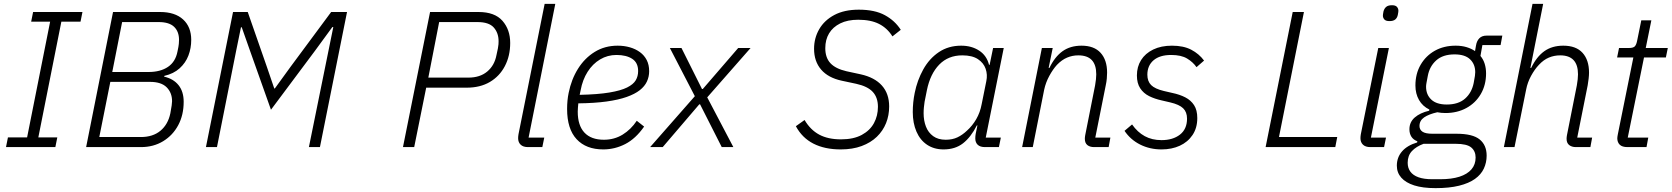

<svg xmlns="http://www.w3.org/2000/svg" viewBox="-20 -760 8637 992"><path d="M266 0H11L21 -50H120L239 -648H141L151 -698H406L396 -648H297L178 -50H276Z M425 0 564 -698H807Q884 -698 926 -659.5Q968 -621 968 -554Q968 -511 953.5 -473Q939 -435 908 -407Q877 -379 829 -368L828 -364Q876 -353 902.5 -320Q929 -287 929 -234Q929 -166 901 -113.5Q873 -61 823 -30.5Q773 0 708 0ZM493 -52H708Q770 -52 809 -84.5Q848 -117 860 -174Q865 -201 867 -215Q869 -229 869 -237Q869 -281 841 -309Q813 -337 755 -337H550ZM560 -388H747Q809 -388 848 -414.5Q887 -441 897 -494Q903 -521 904 -534Q905 -547 905 -554Q905 -597 879.5 -621.5Q854 -646 800 -646H611Z M1576 0 1678 -502 1702 -620H1697L1607 -497L1380 -193L1272 -497L1229 -619H1225L1201 -502L1101 0H1044L1184 -698H1260L1358 -417L1397 -303H1400L1482 -416L1691 -698H1773L1633 0Z M2120 0H2062L2202 -698H2452Q2536 -698 2576 -652.5Q2616 -607 2616 -538Q2616 -471 2588.5 -418.5Q2561 -366 2511 -336.5Q2461 -307 2391 -307H2182ZM2249 -646 2193 -359H2400Q2460 -359 2497.5 -390.5Q2535 -422 2545 -475Q2550 -497 2552.5 -510Q2555 -523 2555.5 -531.5Q2556 -540 2556 -547Q2556 -590 2531 -618Q2506 -646 2447 -646Z M2782 0H2708Q2683 0 2670 -12.5Q2657 -25 2657 -46Q2657 -51 2657.5 -56Q2658 -61 2659 -67L2794 -740H2849L2711 -49H2792Z M3097 12Q3008 12 2959 -41Q2910 -94 2910 -197Q2910 -219 2912 -240Q2914 -261 2918 -280Q2932 -350 2966.5 -405Q3001 -460 3053 -492Q3105 -524 3171 -524Q3205 -524 3234.5 -515.5Q3264 -507 3286.5 -490.5Q3309 -474 3321.5 -449.5Q3334 -425 3334 -392Q3334 -364 3322.5 -339Q3311 -314 3285.5 -294Q3260 -274 3217.5 -259Q3175 -244 3113.5 -235.5Q3052 -227 2968 -226Q2967 -217 2966 -204Q2965 -191 2965 -183Q2965 -112 2999.5 -75Q3034 -38 3100 -38Q3154 -38 3197 -64.5Q3240 -91 3270 -136L3308 -106Q3264 -43 3210 -15.5Q3156 12 3097 12ZM3165 -476Q3119 -476 3080.5 -453Q3042 -430 3016 -389Q2990 -348 2980 -294L2975 -270Q3069 -272 3128.5 -282Q3188 -292 3220 -308Q3252 -324 3264.5 -345Q3277 -366 3277 -393Q3277 -436 3246.5 -456Q3216 -476 3165 -476Z M3404 0H3339L3570 -263L3441 -512H3501L3607 -300H3611L3794 -512H3858L3634 -257L3769 0H3709L3597 -221H3593Z M4324 12Q4241 12 4182.5 -18Q4124 -48 4092 -108L4137 -140Q4167 -89 4212.5 -64.5Q4258 -40 4325 -40Q4390 -40 4432.5 -63Q4475 -86 4495.5 -124Q4516 -162 4516 -208Q4516 -256 4489.5 -285Q4463 -314 4404 -327L4329 -343Q4259 -358 4222.5 -400.5Q4186 -443 4186 -508Q4186 -563 4212.5 -609Q4239 -655 4290.5 -682.5Q4342 -710 4417 -710Q4500 -710 4552 -681.5Q4604 -653 4634 -606L4591 -572Q4564 -615 4521.5 -636.5Q4479 -658 4414 -658Q4359 -658 4321 -639Q4283 -620 4263.5 -587.5Q4244 -555 4244 -511Q4244 -462 4270.5 -433.5Q4297 -405 4353 -392L4427 -376Q4499 -360 4536.5 -318Q4574 -276 4574 -210Q4574 -164 4558 -124Q4542 -84 4510.5 -53.5Q4479 -23 4432 -5.5Q4385 12 4324 12Z M5141 0H5069Q5044 0 5031.5 -12Q5019 -24 5019 -45Q5019 -51 5019.5 -56.5Q5020 -62 5021 -68L5030 -112H5027Q4996 -51 4955.5 -19.5Q4915 12 4855 12Q4806 12 4770 -12Q4734 -36 4715 -80Q4696 -124 4696 -181Q4696 -206 4698.5 -231Q4701 -256 4706 -280Q4719 -345 4750 -401Q4781 -457 4830.5 -490.5Q4880 -524 4946 -524Q5000 -524 5039 -498.5Q5078 -473 5090 -425H5093L5111 -512H5166L5073 -49H5151ZM4866 -38Q4901 -38 4927 -50.5Q4953 -63 4976 -85Q5004 -110 5024 -144.5Q5044 -179 5052 -222L5076 -341Q5083 -374 5072.5 -404.5Q5062 -435 5032.5 -454.5Q5003 -474 4952 -474Q4879 -474 4832.5 -426Q4786 -378 4769 -294L4757 -234Q4755 -220 4753.5 -205.5Q4752 -191 4752 -175Q4752 -137 4764 -106Q4776 -75 4801.5 -56.5Q4827 -38 4866 -38Z M5316 0H5261L5363 -512H5419L5398 -409H5402Q5430 -467 5470 -495.5Q5510 -524 5568 -524Q5633 -524 5666.5 -487Q5700 -450 5700 -385Q5700 -371 5698.5 -354Q5697 -337 5693 -319L5639 -49H5717L5708 0H5633Q5611 0 5598 -10.5Q5585 -21 5585 -43Q5585 -48 5585.5 -52Q5586 -56 5587 -62L5638 -319Q5641 -335 5642.5 -350.5Q5644 -366 5644 -376Q5644 -425 5621 -449.5Q5598 -474 5551 -474Q5521 -474 5493.5 -462.5Q5466 -451 5441 -425Q5420 -402 5401.5 -368Q5383 -334 5375 -297Z M5981 12Q5921 12 5871 -13Q5821 -38 5790 -84L5829 -117Q5857 -77 5894.5 -56.5Q5932 -36 5981 -36Q6040 -36 6076.5 -64.5Q6113 -93 6113 -147Q6113 -181 6093 -200.5Q6073 -220 6026 -231L5983 -241Q5946 -249 5917 -263.5Q5888 -278 5871 -304Q5854 -330 5854 -370Q5854 -415 5875.5 -449.5Q5897 -484 5938 -504Q5979 -524 6035 -524Q6095 -524 6135 -503Q6175 -482 6201 -447L6162 -413Q6144 -439 6113.5 -457.5Q6083 -476 6031 -476Q5972 -476 5940 -448.5Q5908 -421 5908 -374Q5908 -340 5927.5 -320.5Q5947 -301 5993 -290L6036 -280Q6075 -272 6104 -257Q6133 -242 6149.5 -216.5Q6166 -191 6166 -150Q6166 -99 6141.5 -62.5Q6117 -26 6075.5 -7Q6034 12 5981 12Z M6879 0H6519L6659 -698H6717L6588 -52H6889Z M7159 -651Q7140 -651 7132.5 -659.5Q7125 -668 7125 -679Q7125 -682 7125.5 -686.5Q7126 -691 7128 -701Q7132 -716 7142 -724.5Q7152 -733 7172 -733Q7190 -733 7197.5 -724.5Q7205 -716 7205 -705Q7205 -702 7204.5 -697.5Q7204 -693 7202 -683Q7199 -668 7189 -659.5Q7179 -651 7159 -651ZM7131 0H7060Q7035 0 7022 -12.5Q7009 -25 7009 -46Q7009 -51 7009.5 -56Q7010 -61 7011 -67L7101 -512H7156L7063 -49H7141Z M7661 44Q7661 80 7646.5 111Q7632 142 7600.5 164.5Q7569 187 7518.5 199.5Q7468 212 7397 212Q7331 212 7287 198Q7243 184 7220 158Q7197 132 7197 96Q7197 53 7224 22Q7251 -9 7302 -24L7303 -30Q7282 -38 7272 -54Q7262 -70 7262 -92Q7262 -129 7289.5 -153Q7317 -177 7364 -188L7365 -194Q7330 -211 7311.5 -243.5Q7293 -276 7293 -318Q7293 -379 7320 -425.5Q7347 -472 7393.5 -498Q7440 -524 7501 -524Q7532 -524 7557 -516.5Q7582 -509 7601 -496L7606 -525Q7610 -549 7623.5 -562.5Q7637 -576 7661 -576H7742L7733 -527H7639L7629 -471Q7644 -453 7651 -430Q7658 -407 7658 -381Q7658 -321 7631 -274.5Q7604 -228 7556.5 -202Q7509 -176 7448 -176Q7437 -176 7427 -177Q7417 -178 7406 -180Q7362 -170 7338 -153.5Q7314 -137 7314 -109Q7314 -90 7329.5 -79.5Q7345 -69 7381 -69H7505Q7589 -69 7625 -39.5Q7661 -10 7661 44ZM7604 54Q7604 21 7581.5 2Q7559 -17 7501 -17H7335Q7297 -3 7275 20.5Q7253 44 7253 81Q7253 108 7267 127Q7281 146 7309 156Q7337 166 7380 166H7421Q7480 166 7520.5 153Q7561 140 7582.5 115Q7604 90 7604 54ZM7455 -220Q7515 -220 7549.5 -250.5Q7584 -281 7594 -331Q7599 -357 7600.5 -368Q7602 -379 7602 -387Q7602 -428 7575.5 -453.5Q7549 -479 7495 -479Q7435 -479 7400.5 -448Q7366 -417 7357 -368Q7352 -342 7350 -331Q7348 -320 7348 -312Q7348 -271 7375 -245.5Q7402 -220 7455 -220Z M7750 0 7898 -740H7953L7887 -409H7891Q7919 -467 7959 -495.5Q7999 -524 8057 -524Q8123 -524 8156.5 -487Q8190 -450 8190 -385Q8190 -371 8188 -354Q8186 -337 8183 -319L8129 -49H8206L8197 0H8122Q8101 0 8087.5 -10.5Q8074 -21 8074 -43Q8074 -48 8074.5 -52Q8075 -56 8076 -62L8127 -319Q8130 -335 8131.5 -350.5Q8133 -366 8133 -376Q8133 -425 8110 -449.5Q8087 -474 8041 -474Q8010 -474 7982.5 -462.5Q7955 -451 7931 -425Q7909 -402 7890.5 -368Q7872 -334 7865 -297L7805 0Z M8487 0H8389Q8361 0 8348.5 -12.5Q8336 -25 8336 -46Q8336 -51 8337 -56Q8338 -61 8339 -67L8419 -463H8335L8345 -512H8396Q8419 -512 8427 -521Q8435 -530 8439 -552L8460 -655H8512L8483 -512H8597L8587 -463H8474L8390 -49H8496Z"/></svg>

Font: IBM Plex Sans Light
Style: Italic
Weight: 300
Italic angle: -11.31°
Designer: Mike Abbink, Paul van der Laan, Pieter van Rosmalen
Foundry: Bold Monday
Version: Version 3.201